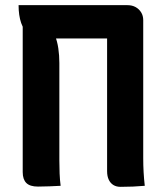

<svg xmlns="http://www.w3.org/2000/svg" viewBox="-20 -720 640 744"><path d="M215 0Q193 1 172 2Q151 3 127 3Q96 3 82 -11Q68 -25 68 -53Q68 -127 68 -202.5Q68 -278 68 -355Q68 -432 68 -508.5Q68 -585 68 -657L203 -610L193 -582Q202 -560 206 -532.5Q210 -505 210 -476Q210 -413 210 -351.5Q210 -290 210 -227Q210 -164 210 -98Q210 -73 211 -47.5Q212 -22 215 0ZM541 0Q518 2 495 3Q472 4 447 4Q431 4 419.5 -3Q408 -10 401.5 -23.5Q395 -37 395 -57Q395 -121 395 -185.5Q395 -250 395 -314Q395 -378 395 -442.5Q395 -507 395 -571H143Q112 -571 92 -586.5Q72 -602 62 -631Q52 -660 52 -700H474Q492 -700 505.5 -692.5Q519 -685 527 -672Q535 -659 535 -642Q535 -574 535 -507Q535 -440 535 -374Q535 -308 535 -241.5Q535 -175 535 -107Q535 -79 536.5 -52.5Q538 -26 541 0Z"/></svg>

Font: Rec Mono Semicasual
Style: Bold
Weight: 700
Version: Version 1.085; ttfautohint (v1.8.4.7-5d5b)